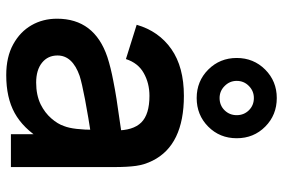

<svg xmlns="http://www.w3.org/2000/svg" viewBox="-166 -727 908 616"><g transform="rotate(90 288.0 -419.0)"><path d="M294.5 -596Q240.5 -596 203.2 -633.2Q166 -670.5 166 -724.5Q166 -778.5 203.2 -815.8Q240.5 -853 294.5 -853Q349 -853 386.2 -816Q423.5 -779 423.5 -724.5Q423.5 -670 386.2 -633Q349 -596 294.5 -596ZM294.5 -669.5Q318 -669.5 333.8 -685.5Q349.5 -701.5 349.5 -724.5Q349.5 -747.5 333.8 -763.5Q318 -779.5 294.5 -779.5Q272 -779.5 255.8 -763.5Q239.5 -747.5 239.5 -724.5Q239.5 -702 255.8 -685.8Q272 -669.5 294.5 -669.5ZM221 15Q162.5 15 122 -7.5Q82 -29.5 61 -66Q40 -102.5 40 -148Q40 -268 163 -309.5Q197 -320.5 239.5 -328.5Q267 -334 297.2 -338.8Q327.5 -343.5 373.8 -350Q420 -356.5 441.5 -360L398.5 -335.5Q399 -392 373 -418.2Q347 -444.5 287.5 -444.5Q247 -444.5 214.5 -426.2Q182 -408 169.5 -369L59.5 -403.5Q80 -474.5 137.5 -514.8Q195 -555 287.5 -555Q445.5 -555 495.5 -454.5Q508.5 -428.5 512.2 -401.2Q516 -374 516 -331.5V0H410.5V-117L428 -98Q391.5 -39 342.5 -12Q293.5 15 221 15ZM245 -81Q285 -81 315 -95.5Q342 -109 360 -129.8Q378 -150.5 384.5 -170.5Q396.5 -200 396.5 -271.5L433.5 -260.5Q269 -235 223.5 -220.5Q158 -197.5 158 -149.5Q158 -118.5 181.2 -99.8Q204.5 -81 245 -81Z"/></g></svg>

Font: Vortex Mix
Style: Bold
Weight: 700
Designer: Mikhail Sharanda
Foundry: Mikhail Sharanda
Version: Version 4.504;Glyphs 3.1.2 (3151)